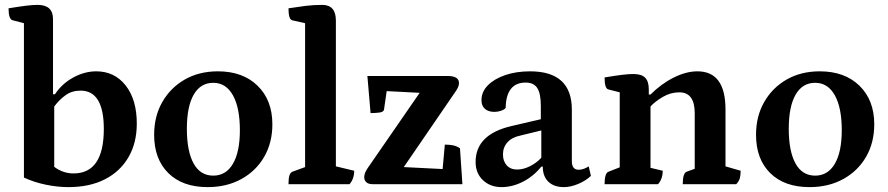

<svg xmlns="http://www.w3.org/2000/svg" viewBox="-20 -754 3635 786"><path d="M260 12Q215 12 167 2Q119 -8 78 -27V-659L32 -671Q15 -675 15 -720Q64 -728 90 -731Q116 -734 134 -734Q197 -734 197 -676V-368H205Q233 -411 279.5 -436.5Q326 -462 374 -462Q449 -462 494.5 -404Q540 -346 540 -248Q540 -169 506 -110.5Q472 -52 409.5 -20Q347 12 260 12ZM281 -44Q405 -44 405 -226Q405 -383 310 -383Q274 -383 248 -364Q222 -345 202 -318V-71Q238 -44 281 -44Z M830 12Q727 12 669 -45.5Q611 -103 611 -202Q611 -278 644.5 -336.5Q678 -395 736.5 -428.5Q795 -462 872 -462Q974 -462 1034.5 -403Q1095 -344 1095 -245Q1095 -170 1061.5 -112Q1028 -54 968 -21Q908 12 830 12ZM853 -35Q905 -35 933.5 -83.5Q962 -132 962 -221Q962 -313 933.5 -364Q905 -415 853 -415Q801 -415 773 -366.5Q745 -318 745 -227Q745 -135 772.5 -85Q800 -35 853 -35Z M1161 0Q1161 -24 1165 -36Q1169 -48 1177 -51L1229 -70V-659L1176 -671Q1161 -675 1161 -720Q1199 -726 1231.5 -730Q1264 -734 1299 -734Q1355 -734 1355 -670V-73L1430 -55Q1430 -22 1411 0Z M1506 0Q1488 0 1479.5 -8Q1471 -16 1471 -29Q1471 -38 1475 -47.5Q1479 -57 1486 -67L1698 -374L1563 -381L1552 -305Q1550 -295 1531.5 -293Q1513 -291 1497 -291L1484 -443H1812Q1859 -443 1859 -414Q1859 -405 1854.5 -395.5Q1850 -386 1842 -375L1633 -70L1792 -62L1801 -162Q1819 -162 1834.5 -159Q1850 -156 1863 -147L1873 0Z M2033 12Q1987 12 1957 -16.5Q1927 -45 1927 -91Q1927 -204 2074 -238L2194 -266V-320Q2194 -371 2179.5 -393.5Q2165 -416 2132 -416Q2052 -416 2050 -312Q2044 -305 2031 -300.5Q2018 -296 2004 -296Q1979 -296 1965 -308.5Q1951 -321 1951 -344Q1951 -378 1977 -404.5Q2003 -431 2048 -446.5Q2093 -462 2150 -462Q2321 -462 2321 -305V-94Q2321 -59 2349 -59Q2360 -59 2371.5 -63.5Q2383 -68 2390 -73L2399 -34Q2378 -14 2347 -1Q2316 12 2288 12Q2248 12 2225 -10Q2202 -32 2202 -72H2196Q2165 -33 2121.5 -10.5Q2078 12 2033 12ZM2097 -60Q2122 -60 2148.5 -73Q2175 -86 2196 -108V-220L2110 -199Q2076 -192 2057.5 -171.5Q2039 -151 2039 -122Q2039 -94 2054.5 -77Q2070 -60 2097 -60Z M2455 0Q2455 -45 2471 -51L2517 -69V-376L2470 -388Q2455 -392 2455 -437Q2503 -445 2529 -448Q2555 -451 2573 -451Q2606 -451 2621 -436Q2636 -421 2636 -388V-367H2643Q2687 -411 2738 -436.5Q2789 -462 2835 -462Q2950 -462 2950 -306V-73L3012 -55Q3012 -36 3008.5 -24Q3005 -12 2994 0H2775Q2775 -45 2791 -51L2824 -63V-291Q2824 -376 2761 -376Q2725 -376 2693 -357Q2661 -338 2643 -318V-67L2693 -55Q2693 -22 2674 0Z M3294 12Q3191 12 3133 -45.5Q3075 -103 3075 -202Q3075 -278 3108.5 -336.5Q3142 -395 3200.5 -428.5Q3259 -462 3336 -462Q3438 -462 3498.5 -403Q3559 -344 3559 -245Q3559 -170 3525.5 -112Q3492 -54 3432 -21Q3372 12 3294 12ZM3317 -35Q3369 -35 3397.5 -83.5Q3426 -132 3426 -221Q3426 -313 3397.5 -364Q3369 -415 3317 -415Q3265 -415 3237 -366.5Q3209 -318 3209 -227Q3209 -135 3236.5 -85Q3264 -35 3317 -35Z"/></svg>

Font: Petrona
Style: Bold
Weight: 700
Designer: Ringo R. Seeber
Foundry: Ringo R. Seeber
Version: Version 2.001; ttfautohint (v1.8.3)